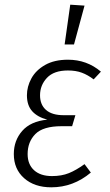

<svg xmlns="http://www.w3.org/2000/svg" viewBox="-20 -789 468 820"><path d="M39 -131Q39 -189 75 -230Q111 -271 182 -278Q140 -289 117.5 -314Q95 -339 95 -382Q95 -419 114 -454Q133 -489 172.5 -511.5Q212 -534 270 -534Q351 -534 411 -483L380 -450Q355 -469 329.5 -478.5Q304 -488 270 -488Q210 -488 180.5 -456.5Q151 -425 151 -382Q151 -342 176.5 -319.5Q202 -297 252 -297H302L288 -250H243Q164 -250 131 -216.5Q98 -183 98 -131Q98 -87 125.5 -62Q153 -37 202 -37Q243 -37 274 -49.5Q305 -62 341 -88L368 -52Q293 11 199 11Q127 11 83 -28Q39 -67 39 -131ZM280 -769 341 -765 296 -599H256Z"/></svg>

Font: Fira Sans Condensed Light
Style: Italic
Weight: 300
Width: 3
Italic angle: -8°
Designer: Carrois Corporate & Edenspiekermann AG
Foundry: Carrois Corporate GbR & Edenspiekermann AG
Version: Version 4.203